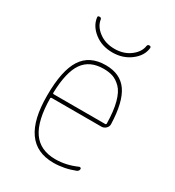

<svg xmlns="http://www.w3.org/2000/svg" viewBox="-176 -823 852 936"><g transform="rotate(30 250.0 -355.5)"><path d="M253.9 -509.8Q175.8 -509.8 138.7 -456.5Q101.6 -403.3 98.6 -286.1Q98.6 -280.3 104.5 -280.3H392.6Q398.4 -280.3 399.4 -285.2Q398.4 -356.4 385.7 -403.3Q373 -450.2 351.1 -472.2Q329.1 -494.1 306.6 -502Q284.2 -509.8 253.9 -509.8ZM268.6 9.8Q78.1 9.8 79.1 -259.8Q79.1 -399.4 121.1 -464.8Q163.1 -530.3 253.9 -530.3Q335.9 -530.3 375.5 -473.6Q415 -417 418.9 -294.9Q419.9 -281.2 409.2 -270.5Q398.4 -259.8 383.8 -259.8H104.5Q99.6 -259.8 98.6 -255.9Q99.6 -129.9 141.1 -69.8Q182.6 -9.8 268.6 -9.8Q328.1 -9.8 387.7 -36.1Q391.6 -38.1 395.5 -36.1Q399.4 -34.2 399.4 -30.3Q399.4 -19.5 388.7 -13.7Q329.1 9.8 268.6 9.8ZM249 -599.6Q189.5 -599.6 147.5 -632.3Q105.5 -665 99.6 -710Q97.7 -719.7 109.4 -719.7Q118.2 -719.7 120.1 -710.9Q125 -674.8 161.1 -647.5Q197.3 -620.1 249 -620.1Q300.8 -620.1 336.9 -647.5Q373 -674.8 377.9 -710.9Q379.9 -719.7 388.7 -719.7Q399.4 -719.7 398.4 -710Q393.6 -665 350.6 -632.3Q307.6 -599.6 249 -599.6Z"/></g></svg>

Font: Rounded-X Mgen+ 1m thin
Style: Regular
Weight: 100
Designer: [Source Han Sans]
Ryoko NISHIZUKA  (kana & ideographs); Paul D. Hunt (Latin, Greek & Cyrillic); Wenlong ZHANG  (bopomofo
Version: Version 1.059.20150602